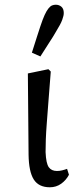

<svg xmlns="http://www.w3.org/2000/svg" viewBox="-20 -780 327 813"><path d="M191 13Q144 13 123 -20Q102 -53 101 -125L98 -469L185 -487L195 -477Q189 -402 185 -349Q181 -296 178 -257Q175 -218 174 -189.5Q173 -161 173 -136Q175 -88 186.5 -72Q198 -56 221 -56Q232 -56 242.5 -58.5Q253 -61 264 -65L272 -40Q260 -17 239 -2Q218 13 191 13ZM115 -557Q127 -594 137 -626Q147 -658 151 -669Q161 -699 169 -716.5Q177 -734 185 -744Q193 -754 200.5 -757Q208 -760 216 -760Q230 -760 240 -751.5Q250 -743 250 -725Q250 -719 248.5 -712.5Q247 -706 243.5 -696Q240 -686 232.5 -672.5Q225 -659 213 -639Q207 -628 189 -600.5Q171 -573 151 -541Z"/></svg>

Font: Source Serif Pro
Style: Regular
Weight: 400
Designer: Frank Grießhammer
Foundry: Adobe Systems Incorporated
Version: Version 2.000;PS 1.000;hotconv 16.6.51;makeotf.lib2.5.65220